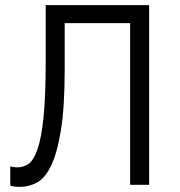

<svg xmlns="http://www.w3.org/2000/svg" viewBox="-20 -720 703 748"><path d="M58 8Q44 8 34 6.5Q24 5 20 3V-72Q25 -70 33 -69Q41 -68 48 -68Q71 -68 91 -81.5Q111 -95 126 -138Q141 -181 149.5 -262.5Q158 -344 158 -479V-700H561V0H487V-630H232V-451Q232 -304 217.5 -214Q203 -124 179 -74.5Q155 -25 123.5 -8.5Q92 8 58 8Z"/></svg>

Font: Tilda Sans
Style: Regular
Weight: 400
Designer: ParaType Ltd
Foundry: ParaType Ltd
Version: Version 1.009